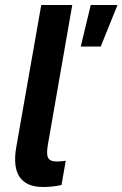

<svg xmlns="http://www.w3.org/2000/svg" viewBox="-20 -740 490 768"><path d="M152 8C180 8 203 5 226 0L243 -97C231 -95 219 -94 208 -94C169 -94 163 -113 172 -164L269 -720H145L45 -151C27 -48 62 8 152 8ZM303 -554H383L450 -720H343Z"/></svg>

Font: Fixel Display SemiBold
Style: Italic
Weight: 600
Italic angle: -10°
Designer: AlfaBravo + MacPaw
Foundry: Kyrylo Tkachov, Marchela Mozhyna, Serhii Makarenko, Maria Weinstein, Zakhar Kryvoshyya
Version: Version 1.210;Glyphs 3.2 (3217)